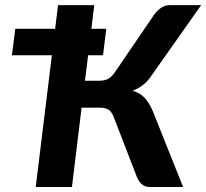

<svg xmlns="http://www.w3.org/2000/svg" viewBox="-20 -746 822 766"><path d="M344.5 -631H404L391 -525.5H331.5L319 -424H378.5Q396 -424 410 -430.8Q424 -437.5 437.5 -456.5L595 -687.5Q607 -704 622.8 -714.8Q638.5 -725.5 658.5 -725.5H782.5L578 -435.5Q564 -416.5 546.5 -404Q529 -391.5 509 -384Q538 -375.5 556.2 -356.5Q574.5 -337.5 589 -304L710.5 0H578.5Q558.5 0 546.2 -10.5Q534 -21 525.5 -41.5L433 -281Q424.5 -302 411.8 -309.2Q399 -316.5 377 -316.5H305.5L267 0H122.5L187 -525.5H27.5L41 -631H200L211.5 -725.5H356Z"/></svg>

Font: Lato Heavy
Style: Italic
Weight: 800
Italic angle: -7°
Designer: Lukasz Dziedzic
Foundry: tyPoland Lukasz Dziedzic
Version: Version 2.007; 2014-02-27